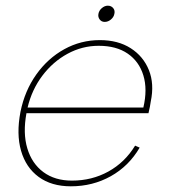

<svg xmlns="http://www.w3.org/2000/svg" viewBox="-20 -648 594 675"><path d="M229 7Q161 7 116 -26Q71 -59 54 -118Q37 -177 52 -255Q67 -329 107.5 -386Q148 -443 206 -475Q264 -507 331 -507Q395 -507 439.5 -478.5Q484 -450 503.5 -401.5Q523 -353 510 -291Q509 -284 507 -273Q505 -262 502 -250H73Q60 -180 76 -126.5Q92 -73 132.5 -43Q173 -13 233 -13Q303 -13 361 -45Q419 -77 455 -136L471 -129Q433 -64 369.5 -28.5Q306 7 229 7ZM484 -270Q499 -334 484 -383Q469 -432 429 -459.5Q389 -487 327 -487Q269 -487 217.5 -459Q166 -431 129 -382Q92 -333 77 -270ZM348 -571Q337 -571 330.5 -579.5Q324 -588 326 -599Q328 -611 338 -619.5Q348 -628 359 -628Q371 -628 378 -619.5Q385 -611 382 -599Q380 -588 370 -579.5Q360 -571 348 -571Z"/></svg>

Font: Albert Sans Thin
Style: Italic
Weight: 250
Italic angle: -11.25°
Designer: Andreas Rasmussen
Foundry: a.Foundry
Version: Version 1.025